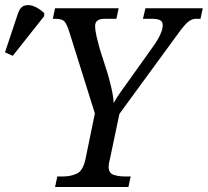

<svg xmlns="http://www.w3.org/2000/svg" viewBox="-128 -747 830 767"><path d="M92 0 101 -42H123Q153 -42 178 -53Q203 -64 213 -109L251 -294L149 -619Q140 -648 130.5 -660Q121 -672 94 -672H83L92 -714H346L337 -672H291Q252 -672 252 -644Q252 -625 258 -600Q264 -575 271 -550L303 -450Q311 -422 318 -391Q325 -360 326 -335Q337 -356 355 -381Q373 -406 398 -441L487 -566Q522 -616 522 -647Q522 -660 512 -666Q502 -672 476 -672H443L453 -714H682L673 -672H656Q634 -672 615.5 -652.5Q597 -633 569 -593L349 -292L311 -111Q306 -93 306 -81Q306 -56 325 -49Q344 -42 373 -42H394L385 0ZM-77 -524 -108 -538 -56 -694Q-47 -720 -28.5 -725Q-10 -730 11 -720.5Q32 -711 49 -694L48 -682Z"/></svg>

Font: Noto Serif SemiCondensed
Style: Italic
Weight: 400
Width: 4
Italic angle: -12°
Designer: Monotype Design Team
Foundry: Monotype Imaging Inc.
Version: Version 2.013